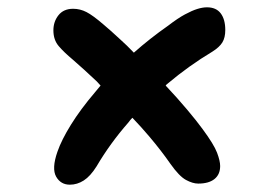

<svg xmlns="http://www.w3.org/2000/svg" viewBox="-20 -579 740 525"><path d="M171 -74Q146 -74 133.5 -96Q121 -118 137 -164Q148 -196 174 -238Q200 -280 240 -327Q247 -336 255 -345Q250 -351 245 -356Q209 -390 179 -416Q155 -436 140.5 -453Q126 -470 126 -496Q126 -520 140 -537.5Q154 -555 180 -555Q199 -555 216.5 -546Q234 -537 263 -512Q281 -497 309 -471Q327 -455 346 -435Q390 -474 440 -509Q466 -529 485.5 -539.5Q505 -550 519.5 -554.5Q534 -559 546 -559Q571 -559 583.5 -542.5Q596 -526 596 -497Q596 -476 588 -463Q580 -450 561 -438Q496 -399 438 -350Q435 -348 433 -345Q433 -345 433 -345Q465 -311 491.5 -279.5Q518 -248 534 -226Q565 -184 573.5 -161.5Q582 -139 582 -125Q582 -102 566.5 -89.5Q551 -77 522 -77Q507 -77 488.5 -87Q470 -97 446 -131Q421 -167 388 -206Q366 -232 342 -257Q336 -251 331 -244Q281 -187 244 -124Q227 -97 209 -85.5Q191 -74 171 -74Z"/></svg>

Font: Shantell Sans Light SemiBold
Style: Regular
Weight: 600
Version: Version 1.008;[ac192a2d6]